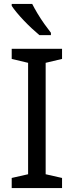

<svg xmlns="http://www.w3.org/2000/svg" viewBox="-20 -964 379 984"><path d="M298 0H40V-52L124 -71V-642L40 -662V-714H298V-662L214 -642V-71L298 -52ZM145 -944Q156 -922 172.5 -894.5Q189 -867 207.5 -841Q226 -815 241 -796V-784H182Q165 -798 144 -817.5Q123 -837 102.5 -858.5Q82 -880 65.5 -900Q49 -920 40 -934V-944Z"/></svg>

Font: Noto Sans Khmer
Style: Regular
Weight: 400
Designer: Danh Hong and the Monotype Design Team
Foundry: Monotype Imaging Inc.
Version: Version 2.003